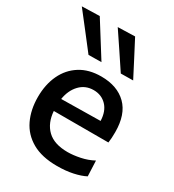

<svg xmlns="http://www.w3.org/2000/svg" viewBox="-190 -884 906 1002"><g transform="rotate(30 263.5 -383.0)"><path d="M310.5 11.5Q219 11.5 160 -22.2Q101 -56 72.8 -115.2Q44.5 -174.5 44.5 -251Q44.5 -326.5 72 -384.8Q99.5 -443 151.8 -476Q204 -509 278.5 -509Q375.5 -509 430.8 -454.5Q486 -400 486 -293.5Q486 -255.5 482 -229H153Q158 -159 199.5 -119Q241 -79 322 -79Q355.5 -79 396.8 -87.5Q438 -96 473 -115L477 -22Q448.5 -7 405.8 2.2Q363 11.5 310.5 11.5ZM279.5 -427.5Q230 -427.5 197 -393Q164 -358.5 155 -302.5L390.5 -306Q388.5 -363.5 357.8 -395.5Q327 -427.5 279.5 -427.5ZM163.5 -573Q125 -622.5 86 -673Q46.5 -723 6.5 -775L113 -778Q144.5 -727 177 -676L241 -574ZM358 -573Q325.5 -622 291.5 -673Q257.5 -723 223 -775L326 -778Q352.5 -727 379 -676.5Q405.5 -625.5 432 -574Z"/></g></svg>

Font: Heraclito Medium
Style: Regular
Weight: 500
Designer: Kostas Bartsokas (font) & Cristiano Sobral (main changes)
Foundry: Kostas Bartsokas (font) & Cristiano Sobral (main changes)
Version: Version 1.00;July 8, 2020;FontCreator 13.0.0.2655 64-bit